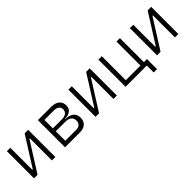

<svg xmlns="http://www.w3.org/2000/svg" viewBox="171 -1487 2587 2587"><g transform="rotate(-45 1465.0 -193.5)"><path d="M89.8 0V-517.6H154.8V-99.1H164.6L428.7 -517.6H496.1V0H431.2V-418.5H421.4L157.2 0Z M680.7 0V-517.6H933.6Q1009.3 -517.6 1051 -483.2Q1092.8 -448.7 1092.8 -385.7Q1092.8 -331.5 1055.2 -302Q1017.6 -272.5 949.2 -271.5V-265.6H953.1Q1028.8 -265.6 1070.6 -231.7Q1112.3 -197.8 1112.3 -135.3Q1112.3 -70.8 1073.5 -35.4Q1034.7 0 963.9 0ZM745.6 -60.1H951.7Q996.1 -60.1 1020.5 -82.3Q1044.9 -104.5 1044.9 -145Q1044.9 -190.9 1014.4 -215.8Q983.9 -240.7 928.7 -240.7H745.6ZM745.6 -296.4H916Q968.3 -296.4 996.8 -318.1Q1025.4 -339.8 1025.4 -379.4Q1025.4 -416.5 999.3 -437Q973.1 -457.5 925.3 -457.5H745.6Z M1261.7 0V-517.6H1326.7V-99.1H1336.4L1600.6 -517.6H1668V0H1603V-418.5H1593.3L1329.1 0Z M1834 0V-517.6H1898.9V-60.1H2178.2V-517.6H2243.7V-60.1H2301.8V131.8H2238.8V0Z M2433.6 0V-517.6H2498.5V-99.1H2508.3L2772.5 -517.6H2839.8V0H2774.9V-418.5H2765.1L2501 0Z"/></g></svg>

Font: Cascadia Code NF Light
Style: Regular
Weight: 300
Monospace: yes
Designer: Aaron Bell
Foundry: Saja Typeworks
Version: Version 2404.023; ttfautohint (v1.8.4)